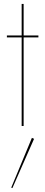

<svg xmlns="http://www.w3.org/2000/svg" viewBox="-20 -640 230 975"><path d="M15 -460V-450H175V-460ZM90 -620V0H100V-620ZM142 60 37 313 43 315 153 65Z"/></svg>

Font: Jost Thin
Style: Regular
Weight: 250
Version: Version 3.710